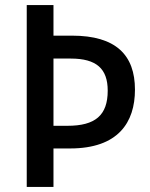

<svg xmlns="http://www.w3.org/2000/svg" viewBox="-20 -734 590 754"><path d="M510 -382C510 -518 435 -594 263 -594H190V-714H85V0H190V-151H255C444 -151 510 -253 510 -382ZM245 -240H190V-504H258C359 -504 403 -464 403 -378C403 -281 354 -240 245 -240Z"/></svg>

Font: Noto Sans Khmer SemiCondensed Medium
Style: Regular
Weight: 500
Width: 4
Designer: Danh Hong and the Monotype Design Team
Foundry: Monotype Imaging Inc.
Version: Version 2.004